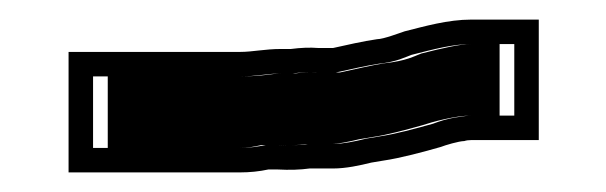

<svg xmlns="http://www.w3.org/2000/svg" viewBox="-20 -361 619 196"><path d="M320 -312H305C296.3 -312.7 287 -312.3 277 -311H267C250.3 -311 238 -308 225 -308H50V-185H225C235 -185 244.7 -186 254 -188H263C275.7 -187.3 286.7 -187.7 296 -189H320C333.2 -189 347.3 -192.1 359 -195L371 -197C389 -199.6 412.9 -206.1 430 -211C434.2 -212.7 448.6 -217 454 -217C456 -217.7 458.3 -218 461 -218H530V-341H461C437.2 -341 413.3 -334.1 393 -329C388.4 -327.5 371.4 -321 365 -321C349.8 -318.8 334.6 -315.2 320 -312ZM263.7 -213H251.4C243.2 -211.2 234.3 -210 225 -210H75V-283H225C242.1 -283 253.5 -286 267 -286H278.7C287.7 -287.3 296.6 -287.7 304 -287H322.7C336.8 -290.1 355.1 -294.2 366.4 -295.9C385.7 -298 393.2 -302.6 400.1 -305C422.3 -310.6 442 -316 461 -316H505V-243H461C457.8 -243 450.8 -242 450 -241.8C436.1 -240 428.9 -237.2 422 -234.7C403.9 -229.6 383.1 -224 367.2 -221.7L353.9 -219.5C342.7 -216.7 329.7 -214 320 -214H294.2C286.1 -212.7 276.1 -212.3 263.7 -213ZM281.2 -286H267C258.3 -286 248.4 -283 225 -283H90V-210H225C233.2 -210 240.4 -211.5 247.3 -213H264.7C277.2 -212.3 284.2 -212.7 291.5 -214H320C323.4 -214 336.7 -216.3 346.4 -218.8L361.4 -221.3C374.2 -223.1 394.1 -228.3 411.3 -233.2C421 -236.5 444.7 -243 461 -243H490V-316H461C449.5 -316 432 -311.9 410.2 -306.4C403.4 -304 395.6 -298.8 371.5 -296.3C361 -294.6 341.3 -290.2 326.9 -287H302.5C297.1 -287.8 288.4 -287.1 281.2 -286Z"/></svg>

Font: Tape
Style: Regular
Weight: 500
Foundry: Cannot Into Space Fonts
Version: Version 0.97